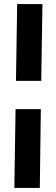

<svg xmlns="http://www.w3.org/2000/svg" viewBox="-20 -740 279 950"><path d="M51 190H177L182 -200H57ZM59 -340H184L190 -720H65Z"/></svg>

Font: Fixel Text 20240404
Style: Bold Italic
Weight: 700
Width: 4
Italic angle: -10°
Designer: AlfaBravo + MacPaw
Foundry: Kyrylo Tkachov, Marchela Mozhyna, Serhii Makarenko, Maria Weinstein, Zakhar Kryvoshyya
Version: Version 1.211;Glyphs 3.2 (3225)